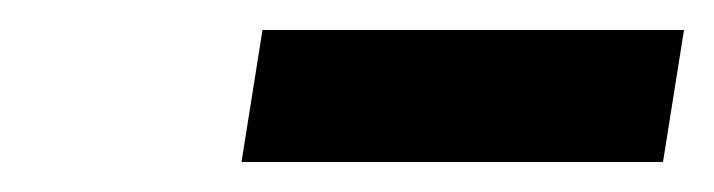

<svg xmlns="http://www.w3.org/2000/svg" viewBox="-20 -755 476 128"><path d="M141 -647 155 -735H436L422 -647Z"/></svg>

Font: Exo Thin
Style: Bold Italic
Weight: 700
Italic angle: -9°
Version: Version 2.000